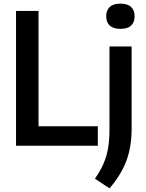

<svg xmlns="http://www.w3.org/2000/svg" viewBox="-20 -800 803 1054"><path d="M68 0V-740H191.5V-107H517V0ZM581.5 234 501 181Q530.5 139 548 99Q565.5 59 573.2 14.2Q581 -30.5 581 -86.5V-545H702.5V-93Q702.5 4 675 79.8Q647.5 155.5 581.5 234ZM641 -641.5Q601.5 -641.5 582.2 -659.8Q563 -678 563 -710.5Q563 -743 582.2 -761.5Q601.5 -780 641 -780Q680.5 -780 699.8 -761.5Q719 -743 719 -710.5Q719 -678 699.8 -659.8Q680.5 -641.5 641 -641.5Z"/></svg>

Font: Encode Sans Semi Condensed SemiBold
Style: Regular
Weight: 600
Width: 4
Designer: Multiple Designers
Foundry: Impallari Type
Version: Version 3.000; ttfautohint (v1.8.3) -l 8 -r 50 -G 200 -x 14 